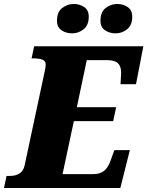

<svg xmlns="http://www.w3.org/2000/svg" viewBox="-55 -947 742 967"><path d="M-35 0 -22 -61H-4Q24 -61 43.5 -73.5Q63 -86 69 -114L172 -596Q175 -611 175 -623Q175 -639 160 -646Q145 -653 109 -653H104L117 -714H667L630 -523H552L554 -558Q555 -570 555 -574Q555 -578 555 -582Q555 -613 539 -628.5Q523 -644 486 -644H382L332 -407H530L515 -337H317L260 -70H415Q447 -70 468 -85.5Q489 -101 503 -141L521 -191H599L551 0ZM527 -779Q497 -779 474 -794.5Q451 -810 451 -843Q451 -887 477.5 -907Q504 -927 535 -927Q565 -927 588 -911.5Q611 -896 611 -863Q611 -820 585 -799.5Q559 -779 527 -779ZM308 -779Q278 -779 255 -794.5Q232 -810 232 -843Q232 -887 258.5 -907Q285 -927 316 -927Q346 -927 369 -911.5Q392 -896 392 -863Q392 -820 366 -799.5Q340 -779 308 -779Z"/></svg>

Font: Noto Serif Black
Style: Italic
Weight: 900
Italic angle: -12°
Designer: Monotype Design Team
Foundry: Monotype Imaging Inc.
Version: Version 2.013